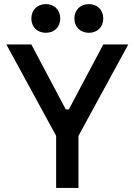

<svg xmlns="http://www.w3.org/2000/svg" viewBox="-20 -917 657 937"><path d="M254 0H363V-254L606 -700H484L316 -383H301L133 -700H11L254 -254ZM133 -827C133 -784 163 -757 204 -757C244 -757 274 -784 274 -827C274 -869 244 -897 204 -897C163 -897 133 -869 133 -827ZM343 -827C343 -784 373 -757 414 -757C454 -757 484 -784 484 -827C484 -869 454 -897 414 -897C373 -897 343 -869 343 -827Z"/></svg>

Font: Meta Space Medium
Style: Regular
Weight: 500
Designer: Meta Pool / Florian Karsten
Foundry: Meta Pool / Florian Karsten
Version: Version 2.000;Glyphs 3.1.1 (3137)